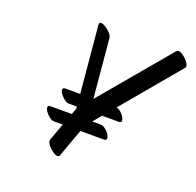

<svg xmlns="http://www.w3.org/2000/svg" viewBox="-122 -781 962 944"><g transform="rotate(20 359.0 -308.5)"><path d="M200 -118Q188 -118 175 -127.5Q162 -137 153 -150Q144 -163 144 -172.5Q144 -182 159 -182H269L281 -215L280 -225H239Q227 -225 214 -234.5Q201 -244 192 -257Q183 -270 183 -279.5Q183 -289 198 -289H274L242 -638Q241 -652 251 -652Q261 -652 275.5 -643Q290 -634 302 -621Q314 -608 315 -596L343 -289H344L646 -648Q653 -656 666.5 -650.5Q680 -645 693.5 -632.5Q707 -620 714 -607Q721 -594 715 -586L465 -288Q481 -284 495 -268.5Q509 -253 512 -239Q515 -225 498 -225H412L376 -182H418Q431 -182 444 -172.5Q457 -163 465.5 -150Q474 -137 473.5 -127.5Q473 -118 459 -118H337L284 28Q280 39 267.5 35.5Q255 32 240.5 20.5Q226 9 217.5 -4.5Q209 -18 212 -28L245 -118Z"/></g></svg>

Font: Story Script
Style: Regular
Weight: 400
Designer: Lana Roulhac, Ben Buysse
Version: Version 1.000; ttfautohint (v1.8.4.7-5d5b)